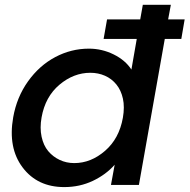

<svg xmlns="http://www.w3.org/2000/svg" viewBox="-20 -760 779 789"><path d="M405.8 -600.1 419.9 -680.2H556.2L566.9 -740.2H682.1L670.9 -680.2H738.8L725.1 -600.1H657.2L550.8 0H436L451.2 -83Q415.5 -42.5 361.6 -16.8Q307.6 8.8 244.1 8.8Q133.8 8.8 73 -71.8Q12.2 -152.3 34.2 -277.8Q48.8 -360.8 95.2 -425.8Q141.6 -490.7 207 -525.4Q272.5 -560.1 345.2 -560.1Q398.9 -560.1 447 -536.4Q495.1 -512.7 520 -474.1L542 -600.1ZM484.9 -275.9Q492.7 -320.3 485.1 -354.7Q477.5 -389.2 458.3 -412.8Q439 -436.5 411.4 -448.7Q383.8 -460.9 351.1 -460.9Q282.7 -460.9 224.4 -411.9Q166 -362.8 150.9 -277.8Q143.1 -234.4 150.9 -198.2Q158.7 -162.1 178.2 -138.9Q197.8 -115.7 225.3 -102.8Q252.9 -89.8 285.2 -89.8Q353.5 -89.8 411.6 -140.1Q469.7 -190.4 484.9 -275.9Z"/></svg>

Font: SVN-Poppins Medium
Style: Italic
Weight: 500
Italic angle: -10°
Designer: Ninad Kale (Devanagari), Jonny Pinhorn (Latin)
Foundry: Indian Type Foundry
Version: Version 3.002 2017